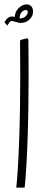

<svg xmlns="http://www.w3.org/2000/svg" viewBox="-20 -852 205 872"><path d="M0 -751Q15 -777 33 -777Q41 -777 47 -775Q48 -799 65 -815.5Q82 -832 101 -832Q114 -832 122 -823.5Q130 -815 130 -799Q130 -778 113 -762.5Q96 -747 72 -748Q65 -748 51 -752.5Q37 -757 34 -757Q28 -757 24 -752Q20 -747 13 -736ZM106 -796Q106 -805 100 -806Q90 -808 79.5 -798Q69 -788 69 -768Q87 -769 96.5 -778Q106 -787 106 -796ZM54 0Q62 -76 67 -214Q72 -352 72 -513Q72 -614 71 -666Q71 -669 75 -671L102 -678H103Q105 -678 107 -675.5Q109 -673 109 -669Q110 -616 110 -514Q110 -351 105 -213Q100 -75 92 0Z"/></svg>

Font: Vibes
Style: Regular
Weight: 400
Designer: AbdElmomen Kadhim
Version: Version 1.100